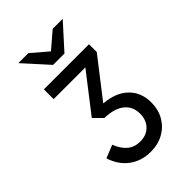

<svg xmlns="http://www.w3.org/2000/svg" viewBox="-272 -840 1160 1160"><g transform="rotate(-45 308.0 -259.5)"><path d="M305 213Q225.5 213 168.2 170.5Q111 128 86.5 51L169.5 17.5Q190 70.5 222.8 97.2Q255.5 124 302.5 124Q357.5 124 389.5 90.5Q421.5 57 421.5 4Q421.5 -58.5 376.8 -93.5Q332 -128.5 250 -130L196.5 -184L385 -427.5H114V-511H499.5V-444.5L307.5 -197Q406.5 -189.5 462 -136Q517.5 -82.5 517.5 4Q517.5 65 490.2 112.2Q463 159.5 415 186.2Q367 213 305 213ZM258 -576 117 -732H202.5L306.5 -643L410.5 -732H496L355 -576Z"/></g></svg>

Font: Overpass Mono Light Medium
Style: Regular
Weight: 500
Monospace: yes
Version: Version 4.000